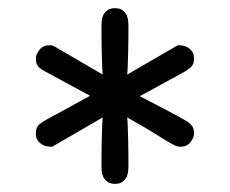

<svg xmlns="http://www.w3.org/2000/svg" viewBox="-20 -541 565 471"><path d="M68 -214Q68 -229 76 -235.5Q84 -242 93 -247L201 -306L92 -365Q82 -370 75 -376.5Q68 -383 68 -397Q68 -408 77 -419Q86 -430 101 -430Q106 -430 109.5 -429Q113 -428 124 -421L232 -358Q231 -368 230.5 -384Q230 -400 229.5 -417.5Q229 -435 229 -451.5Q229 -468 229 -479Q229 -482 229.5 -489Q230 -496 233 -503Q236 -510 243 -515.5Q250 -521 262 -521Q274 -521 281 -515.5Q288 -510 291 -503Q294 -496 294.5 -489Q295 -482 295 -479Q295 -468 295 -451.5Q295 -435 294.5 -417.5Q294 -400 293.5 -384Q293 -368 292 -358L416 -430Q431 -430 439 -425.5Q447 -421 451 -415Q455 -409 455.5 -403.5Q456 -398 456 -397Q456 -383 448 -376Q440 -369 431 -364L323 -305Q333 -300 349 -291.5Q365 -283 382.5 -274Q400 -265 416.5 -256Q433 -247 442 -241Q444 -240 450 -233.5Q456 -227 456 -214Q456 -203 447 -192Q438 -181 423 -181Q417 -181 411.5 -183Q406 -185 386 -197Q360 -213 350.5 -219Q341 -225 335.5 -228Q330 -231 322.5 -235.5Q315 -240 292 -253Q293 -243 293.5 -227Q294 -211 294.5 -193.5Q295 -176 295 -159.5Q295 -143 295 -132Q295 -129 294.5 -122Q294 -115 291 -108Q288 -101 281 -95.5Q274 -90 262 -90Q250 -90 243 -95.5Q236 -101 233 -108Q230 -115 229.5 -122Q229 -129 229 -132Q229 -143 229 -159.5Q229 -176 229.5 -193.5Q230 -211 230.5 -227Q231 -243 232 -253L108 -181Q93 -181 85 -185.5Q77 -190 73 -196Q69 -202 68.5 -207Q68 -212 68 -214Z"/></svg>

Font: CMU Typewriter Custom
Style: Regular
Weight: 500
Monospace: yes
Version: Version 0.7.0